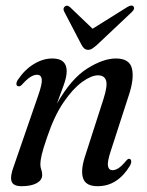

<svg xmlns="http://www.w3.org/2000/svg" viewBox="-20 -649 520 678"><path d="M44.5 -344.5Q38.5 -345 38 -352Q37.5 -359 43 -367Q66.5 -402.5 99 -422.5Q131.5 -442.5 165 -442.5Q215.5 -442.5 215.5 -397.5Q215.5 -378 205 -348.5Q194.5 -319 181 -283Q231 -371 287.8 -406.8Q344.5 -442.5 389 -442.5Q437.5 -442.5 446 -406.8Q454.5 -371 434.5 -311.5L371.5 -117Q358.5 -78 361.2 -63Q364 -48 377.5 -48Q387 -48 398.2 -55Q409.5 -62 426.5 -82.5Q433 -89.5 437.5 -88Q442 -87 443.2 -80.8Q444.5 -74.5 439 -64Q418 -29 389.5 -10.2Q361 8.5 324.5 8.5Q284 8.5 274 -18Q264 -44.5 279 -93L345.5 -299.5Q360.5 -346.5 354.5 -364.8Q348.5 -383 326 -383Q302.5 -383 270 -359.5Q237.5 -336 204.5 -287.8Q171.5 -239.5 146.5 -165Q131.5 -121.5 127 -101.2Q122.5 -81 122.5 -69.5Q122.5 -58 125.8 -50Q129 -42 129 -31Q129 -13 109.5 -2.2Q90 8.5 56 8.5Q26.5 8.5 20.8 -8.8Q15 -26 29 -63L115 -312Q129.5 -353.5 127.5 -369.2Q125.5 -385 110.5 -385Q100 -385 87.5 -377.2Q75 -369.5 57.5 -350Q50.5 -342.5 44.5 -344.5ZM322.5 -490.5Q313.5 -482.5 306.2 -477.8Q299 -473 291 -473Q277 -473 268 -490.5L207 -607.5Q200.5 -619.5 209.5 -626.5Q218 -632.5 227.5 -623.5L307 -547.5L428.5 -623.5Q445 -633.5 451 -626.5Q458 -618 445.5 -606.5Z"/></svg>

Font: Fraunces 144pt S050
Style: Italic
Weight: 400
Italic angle: -16°
Version: Version 1.000; ttfautohint (v1.8.3)